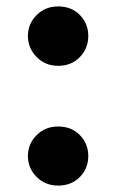

<svg xmlns="http://www.w3.org/2000/svg" viewBox="-20 -554 362 598"><path d="M67 -68Q67 -30 94 -3Q121 24 161 24Q203 24 229 -3Q255 -30 255 -68Q255 -106 229 -133Q203 -160 161 -160Q121 -160 94 -133Q67 -106 67 -68ZM67 -442Q67 -404 94 -376.5Q121 -349 161 -349Q203 -349 229 -376.5Q255 -404 255 -442Q255 -480 229 -507Q203 -534 161 -534Q121 -534 94 -507Q67 -480 67 -442Z"/></svg>

Font: Jost
Style: Bold
Weight: 700
Version: Version 3.710